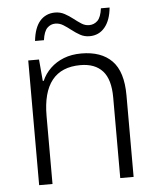

<svg xmlns="http://www.w3.org/2000/svg" viewBox="-52 -771 666 816"><g transform="rotate(-5 281.0 -363.0)"><path d="M309 -542Q394 -542 439.5 -495.5Q485 -449 485 -348V0H428V-344Q428 -421 395.5 -457Q363 -493 301 -493Q220 -493 179.5 -442Q139 -391 139 -290V0H82V-532H128L136 -440H140Q153 -470 177 -493Q201 -516 234 -529Q267 -542 309 -542ZM446 -726Q441 -672 416 -642Q391 -612 351 -612Q329 -612 311 -622Q293 -632 276.5 -645Q260 -658 244 -668Q228 -678 210 -678Q190 -678 175.5 -663.5Q161 -649 156 -612H118Q121 -640 128.5 -661Q136 -682 148 -696Q160 -710 176.5 -717.5Q193 -725 213 -725Q235 -725 253.5 -715Q272 -705 288.5 -692Q305 -679 320.5 -669Q336 -659 353 -659Q374 -659 389 -673.5Q404 -688 409 -726Z"/></g></svg>

Font: Noto Sans Display Light
Style: Regular
Weight: 300
Designer: Monotype Design Team
Foundry: Monotype Imaging Inc.
Version: Version 2.003